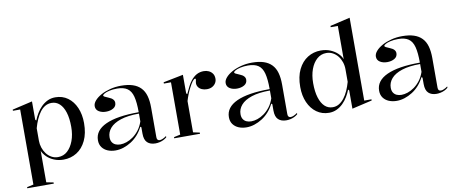

<svg xmlns="http://www.w3.org/2000/svg" viewBox="-77 -1082 3856 1620"><g transform="rotate(-10 1851.0 -272.5)"><path d="M44 200V190L100 178V-465H38V-475L210 -515V-358L218 -350Q229 -379 246.5 -408.5Q264 -438 288 -462Q312 -486 342 -500.5Q372 -515 409 -515Q470 -515 515.5 -482Q561 -449 586 -391Q611 -333 611 -259Q611 -171 581.5 -109.5Q552 -48 501.5 -16.5Q451 15 388 15Q344 15 307 -0.5Q270 -16 245.5 -40.5Q221 -65 210 -91V178L271 190V200ZM346 -14Q393 -14 426.5 -44.5Q460 -75 479.5 -127Q499 -179 499 -246Q499 -320 483 -370.5Q467 -421 438 -447.5Q409 -474 370 -474Q339 -474 314.5 -459.5Q290 -445 270.5 -419Q251 -393 236 -359Q221 -325 210 -285V-177Q210 -148 219.5 -119Q229 -90 246.5 -66.5Q264 -43 289.5 -28.5Q315 -14 346 -14Z M972 -515Q1030 -515 1071.5 -501.5Q1113 -488 1140 -460Q1167 -432 1179 -389.5Q1191 -347 1191 -289V-35Q1191 -20 1197.5 -13Q1204 -6 1215 -6Q1227 -6 1242.5 -13Q1258 -20 1273 -31V-20Q1261 -9 1244.5 -1Q1228 7 1210 11Q1192 15 1175 15Q1131 15 1106 -8.5Q1081 -32 1081 -85Q1081 -105 1081 -114.5Q1081 -124 1081 -129Q1081 -134 1081 -140L1073 -146Q1054 -108 1027.5 -78Q1001 -48 968.5 -27.5Q936 -7 902 4Q868 15 834 15Q797 15 767 2.5Q737 -10 719 -34.5Q701 -59 701 -95Q701 -180 798 -224.5Q895 -269 1081 -269Q1081 -354 1068 -403.5Q1055 -453 1023 -475Q991 -497 935 -497Q898 -497 869.5 -490.5Q841 -484 825.5 -475Q810 -466 810 -459Q810 -454 819.5 -448.5Q829 -443 854 -433Q900 -415 900 -382Q900 -352 874 -336.5Q848 -321 811 -321Q775 -321 749.5 -337Q724 -353 724 -383Q724 -407 744.5 -430.5Q765 -454 799.5 -473Q834 -492 878.5 -503.5Q923 -515 972 -515ZM1081 -257Q986 -257 924 -236.5Q862 -216 832 -181Q802 -146 802 -103Q802 -77 812.5 -60.5Q823 -44 841 -36Q859 -28 882 -28Q907 -28 935.5 -37.5Q964 -47 992 -67Q1020 -87 1043.5 -117.5Q1067 -148 1081 -190Z M1338 0V-10L1393 -22V-470H1332V-481L1503 -515V-356L1511 -348Q1526 -382 1540 -409Q1554 -436 1568 -454Q1593 -486 1620.5 -500.5Q1648 -515 1681 -515Q1704 -515 1723.5 -506Q1743 -497 1755.5 -479.5Q1768 -462 1768 -435Q1768 -415 1757.5 -398Q1747 -381 1728 -370.5Q1709 -360 1682 -360Q1658 -360 1639 -368.5Q1620 -377 1609.5 -392Q1599 -407 1599 -425Q1599 -433 1600.5 -438.5Q1602 -444 1603 -449.5Q1604 -455 1604 -458Q1604 -465 1599 -465Q1589 -465 1575.5 -447.5Q1562 -430 1545 -396Q1534 -376 1523 -348Q1512 -320 1503 -290V-22L1559 -10V0Z M2094 -515Q2152 -515 2193.5 -501.5Q2235 -488 2262 -460Q2289 -432 2301 -389.5Q2313 -347 2313 -289V-35Q2313 -20 2319.5 -13Q2326 -6 2337 -6Q2349 -6 2364.5 -13Q2380 -20 2395 -31V-20Q2383 -9 2366.5 -1Q2350 7 2332 11Q2314 15 2297 15Q2253 15 2228 -8.5Q2203 -32 2203 -85Q2203 -105 2203 -114.5Q2203 -124 2203 -129Q2203 -134 2203 -140L2195 -146Q2176 -108 2149.5 -78Q2123 -48 2090.5 -27.5Q2058 -7 2024 4Q1990 15 1956 15Q1919 15 1889 2.5Q1859 -10 1841 -34.5Q1823 -59 1823 -95Q1823 -180 1920 -224.5Q2017 -269 2203 -269Q2203 -354 2190 -403.5Q2177 -453 2145 -475Q2113 -497 2057 -497Q2020 -497 1991.5 -490.5Q1963 -484 1947.5 -475Q1932 -466 1932 -459Q1932 -454 1941.5 -448.5Q1951 -443 1976 -433Q2022 -415 2022 -382Q2022 -352 1996 -336.5Q1970 -321 1933 -321Q1897 -321 1871.5 -337Q1846 -353 1846 -383Q1846 -407 1866.5 -430.5Q1887 -454 1921.5 -473Q1956 -492 2000.5 -503.5Q2045 -515 2094 -515ZM2203 -257Q2108 -257 2046 -236.5Q1984 -216 1954 -181Q1924 -146 1924 -103Q1924 -77 1934.5 -60.5Q1945 -44 1963 -36Q1981 -28 2004 -28Q2029 -28 2057.5 -37.5Q2086 -47 2114 -67Q2142 -87 2165.5 -117.5Q2189 -148 2203 -190Z M2972 -745V-35H3034V-25L2862 15V-142L2854 -150Q2843 -121 2825.5 -91.5Q2808 -62 2784 -38Q2760 -14 2729.5 0.5Q2699 15 2663 15Q2603 15 2557 -18Q2511 -51 2485.5 -109Q2460 -167 2460 -241Q2460 -330 2490 -391Q2520 -452 2570.5 -483.5Q2621 -515 2683 -515Q2729 -515 2765.5 -499.5Q2802 -484 2827 -460Q2852 -436 2862 -409V-694H2801V-705ZM2726 -486Q2680 -486 2645.5 -455.5Q2611 -425 2592 -373Q2573 -321 2573 -254Q2573 -181 2589 -130Q2605 -79 2633.5 -52.5Q2662 -26 2702 -26Q2732 -26 2756.5 -41Q2781 -56 2801 -82Q2821 -108 2836 -142Q2851 -176 2862 -215V-323Q2862 -355 2852 -384.5Q2842 -414 2824 -436.5Q2806 -459 2781 -472.5Q2756 -486 2726 -486Z M3381 -515Q3439 -515 3480.5 -501.5Q3522 -488 3549 -460Q3576 -432 3588 -389.5Q3600 -347 3600 -289V-35Q3600 -20 3606.5 -13Q3613 -6 3624 -6Q3636 -6 3651.5 -13Q3667 -20 3682 -31V-20Q3670 -9 3653.5 -1Q3637 7 3619 11Q3601 15 3584 15Q3540 15 3515 -8.5Q3490 -32 3490 -85Q3490 -105 3490 -114.5Q3490 -124 3490 -129Q3490 -134 3490 -140L3482 -146Q3463 -108 3436.5 -78Q3410 -48 3377.5 -27.5Q3345 -7 3311 4Q3277 15 3243 15Q3206 15 3176 2.5Q3146 -10 3128 -34.5Q3110 -59 3110 -95Q3110 -180 3207 -224.5Q3304 -269 3490 -269Q3490 -354 3477 -403.5Q3464 -453 3432 -475Q3400 -497 3344 -497Q3307 -497 3278.5 -490.5Q3250 -484 3234.5 -475Q3219 -466 3219 -459Q3219 -454 3228.5 -448.5Q3238 -443 3263 -433Q3309 -415 3309 -382Q3309 -352 3283 -336.5Q3257 -321 3220 -321Q3184 -321 3158.5 -337Q3133 -353 3133 -383Q3133 -407 3153.5 -430.5Q3174 -454 3208.5 -473Q3243 -492 3287.5 -503.5Q3332 -515 3381 -515ZM3490 -257Q3395 -257 3333 -236.5Q3271 -216 3241 -181Q3211 -146 3211 -103Q3211 -77 3221.5 -60.5Q3232 -44 3250 -36Q3268 -28 3291 -28Q3316 -28 3344.5 -37.5Q3373 -47 3401 -67Q3429 -87 3452.5 -117.5Q3476 -148 3490 -190Z"/></g></svg>

Font: Kalnia
Style: Regular
Weight: 400
Designer: Frida Medrano
Foundry: Frida Medrano
Version: Version 1.105